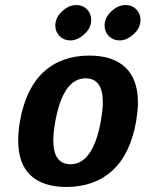

<svg xmlns="http://www.w3.org/2000/svg" viewBox="-20 -730 580 760"><path d="M52 -174Q52 -211 59 -250Q82 -380 152.5 -445Q223 -510 334 -510Q427 -510 476.5 -463Q526 -416 526 -323Q526 -296 519 -250Q496 -120 425 -55Q354 10 243 10Q150 10 101 -36Q52 -82 52 -174ZM379 -250Q387 -296 387 -325Q387 -420 319 -420Q230 -420 199 -250Q191 -204 191 -175Q191 -80 259 -80Q348 -80 379 -250ZM199 -629Q199 -660 225.5 -685Q252 -710 283 -710Q308 -710 324.5 -693Q341 -676 341 -652Q341 -644 340 -640Q336 -613 310.5 -591.5Q285 -570 258 -570Q233 -570 216 -587Q199 -604 199 -629ZM394 -629Q394 -660 420.5 -685Q447 -710 478 -710Q503 -710 519.5 -693Q536 -676 536 -652Q536 -644 535 -640Q531 -613 505.5 -591.5Q480 -570 453 -570Q428 -570 411 -587Q394 -604 394 -629Z"/></svg>

Font: Scada
Style: Bold Italic
Weight: 700
Italic angle: -10°
Version: Version 4.000